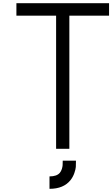

<svg xmlns="http://www.w3.org/2000/svg" viewBox="-20 -937 707 1209"><path d="M424.5 196.6Q380.9 252 291.7 252V173.8Q337.9 173.8 356.8 151Q365.2 140.6 369.5 127Q373.7 113.3 374.3 103.5Q375 93.7 375 74.9H458.3Q458.3 99.6 457.4 114.3Q456.4 128.9 448.2 152.7Q440.1 176.4 424.5 196.6ZM666.7 -916.7V-838.5H416.7V0H333.3V-838.5H83.3V-916.7Z"/></svg>

Font: Monoid
Style: Regular
Weight: 400
Width: 4
Monospace: yes
Designer: Andreas Larsen (@larsenwork)
Version: Version 0.61